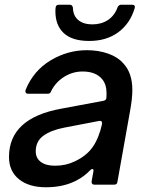

<svg xmlns="http://www.w3.org/2000/svg" viewBox="-20 -780 624 811"><path d="M18 -117Q18 -281 239 -321L416 -354Q427 -356 429 -364Q430 -372 430 -386Q430 -423 412 -445Q385 -478 329 -478Q287 -478 251 -455.5Q215 -433 196 -395Q193 -384 182 -384H99Q92 -384 89 -388.5Q86 -393 88 -400Q121 -481 193 -524.5Q265 -568 347 -568Q396 -568 437 -553.5Q478 -539 502 -511Q539 -471 539 -400Q539 -363 529 -309L476 -12Q475 0 462 0H378Q372 0 369 -4Q366 -8 367 -14L374 -53L375 -59Q375 -66 370 -66Q366 -66 362 -62Q337 -36 309 -21Q253 11 174 11Q102 11 60 -23Q18 -57 18 -117ZM295 -98Q345 -121 371.5 -159Q398 -197 411 -256V-260Q411 -272 398 -269L252 -241Q195 -230 163 -206.5Q131 -183 131 -141Q131 -112 152.5 -96Q174 -80 212 -80Q258 -80 295 -98ZM214 -732Q214 -743 215 -748Q216 -760 229 -760H275Q286 -760 288 -747Q289 -713 311 -695Q333 -677 370 -677Q408 -677 436 -695.5Q464 -714 477 -750Q482 -760 492 -760H538Q545 -760 548 -756.5Q551 -753 549 -746Q530 -681 480 -644Q430 -607 357 -607Q285 -607 249.5 -640Q214 -673 214 -732Z"/></svg>

Font: Open Sauce Two Medium Italic
Style: Regular
Weight: 500
Italic angle: -10°
Designer: Alfredo Marco Pradil
Foundry: Creative Sauce Fz LLC
Version: Version 1.477